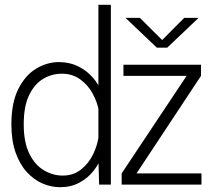

<svg xmlns="http://www.w3.org/2000/svg" viewBox="-20 -770 890 801"><path d="M230.5 11Q194 11 158 -4.2Q122 -19.5 92.5 -51.5Q63 -83.5 45.2 -133.2Q27.5 -183 27.5 -251Q27.5 -342 56.8 -399.5Q86 -457 131.5 -484Q177 -511 225.5 -511Q270.5 -511 306.2 -493.2Q342 -475.5 367.2 -446.5Q392.5 -417.5 405.8 -382.5Q419 -347.5 419 -312.5L393 -304.5Q386.5 -343 366.8 -379.2Q347 -415.5 314.5 -439Q282 -462.5 238 -462.5Q196 -462.5 160 -441Q124 -419.5 101.5 -373.2Q79 -327 79 -251Q79 -176.5 102.2 -129.2Q125.5 -82 162.8 -59.8Q200 -37.5 241.5 -37.5Q286 -37.5 318 -62.8Q350 -88 368.8 -127Q387.5 -166 392.5 -207.5L419.5 -199Q419.5 -162.5 407 -125.2Q394.5 -88 370.2 -57.2Q346 -26.5 310.8 -7.8Q275.5 11 230.5 11ZM442.5 -750V0H393.5L390.5 -107V-750ZM487.5 0V-46.5L758.5 -453.5H495V-500H818.5V-453.5L549.5 -46.5H820.5V0ZM503.5 -695.5H563.5L656.5 -603L748.5 -695.5H808.5L677.5 -571H634.5Z"/></svg>

Font: Trispace Thin ExtraLight
Style: Regular
Weight: 250
Version: Version 1.210